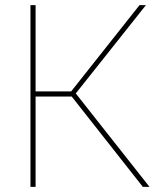

<svg xmlns="http://www.w3.org/2000/svg" viewBox="-20 -730 634 750"><path d="M99 0V-710H119V-373H258L525 -710H550L276 -365L564 0H538L260 -353H119V0Z"/></svg>

Font: Raleway Thin
Style: Regular
Weight: 100
Designer: Matt McInerney, Pablo Impallari, Rodrigo Fuenzalida
Foundry: Matt McInerney, Pablo Impallari, Rodrigo Fuenzalida
Version: Version 4.026